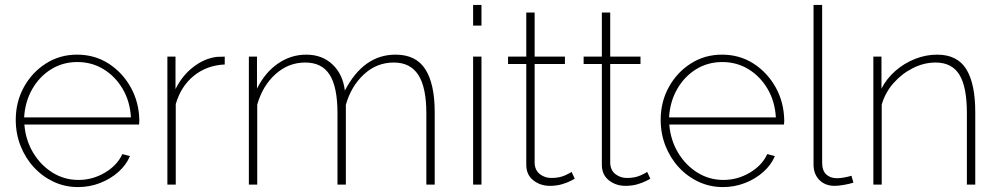

<svg xmlns="http://www.w3.org/2000/svg" viewBox="-20 -750 4057 780"><path d="M297 10Q244 10 198 -11.5Q152 -33 117.5 -70.5Q83 -108 63.5 -157.5Q44 -207 44 -263Q44 -336 77 -396Q110 -456 166.5 -492Q223 -528 293 -528Q365 -528 421.5 -491.5Q478 -455 511.5 -394.5Q545 -334 546 -260Q546 -256 545.5 -252Q545 -248 545 -244H79Q84 -181 114.5 -130Q145 -79 193 -49Q241 -19 299 -19Q356 -19 406 -48.5Q456 -78 477 -124L508 -116Q493 -80 461 -51.5Q429 -23 386.5 -6.5Q344 10 297 10ZM78 -273H512Q508 -339 478 -389.5Q448 -440 400.5 -469Q353 -498 294 -498Q236 -498 188.5 -469Q141 -440 111.5 -389Q82 -338 78 -273Z M893 -488Q821 -485 768 -442.5Q715 -400 694 -327V0H660V-520H693V-388Q720 -443 765.5 -478Q811 -513 861 -519Q871 -519 879.5 -519.5Q888 -520 893 -520Z M1746 0H1712V-290Q1712 -395 1679.5 -445.5Q1647 -496 1580 -496Q1510 -496 1458 -447.5Q1406 -399 1385 -324V0H1351V-290Q1351 -396 1319.5 -446Q1288 -496 1220 -496Q1152 -496 1099.5 -449Q1047 -402 1025 -325V0H991V-520H1024V-390Q1057 -456 1109.5 -492Q1162 -528 1224 -528Q1289 -528 1331 -488Q1373 -448 1381 -382Q1457 -528 1587 -528Q1670 -528 1708 -468.5Q1746 -409 1746 -294Z M1902 -646V-730H1936V-646ZM1902 0V-520H1936V0Z M2315 -24Q2313 -23 2299 -15.5Q2285 -8 2263 -1.5Q2241 5 2214 5Q2175 5 2146.5 -17.5Q2118 -40 2118 -81V-490H2044V-520H2118V-699H2152V-520H2275V-490H2152V-86Q2154 -57 2174 -42Q2194 -27 2220 -27Q2253 -27 2276.5 -38Q2300 -49 2302 -52Z M2622 -24Q2620 -23 2606 -15.5Q2592 -8 2570 -1.5Q2548 5 2521 5Q2482 5 2453.5 -17.5Q2425 -40 2425 -81V-490H2351V-520H2425V-699H2459V-520H2582V-490H2459V-86Q2461 -57 2481 -42Q2501 -27 2527 -27Q2560 -27 2583.5 -38Q2607 -49 2609 -52Z M2917 10Q2864 10 2818 -11.5Q2772 -33 2737.5 -70.5Q2703 -108 2683.5 -157.5Q2664 -207 2664 -263Q2664 -336 2697 -396Q2730 -456 2786.5 -492Q2843 -528 2913 -528Q2985 -528 3041.5 -491.5Q3098 -455 3131.5 -394.5Q3165 -334 3166 -260Q3166 -256 3165.5 -252Q3165 -248 3165 -244H2699Q2704 -181 2734.5 -130Q2765 -79 2813 -49Q2861 -19 2919 -19Q2976 -19 3026 -48.5Q3076 -78 3097 -124L3128 -116Q3113 -80 3081 -51.5Q3049 -23 3006.5 -6.5Q2964 10 2917 10ZM2698 -273H3132Q3128 -339 3098 -389.5Q3068 -440 3020.5 -469Q2973 -498 2914 -498Q2856 -498 2808.5 -469Q2761 -440 2731.5 -389Q2702 -338 2698 -273Z M3285 -730H3320V-89Q3320 -57 3336.5 -41.5Q3353 -26 3380 -26Q3394 -26 3410 -29Q3426 -32 3439 -36L3447 -8Q3432 -3 3409 1Q3386 5 3371 5Q3332 5 3308.5 -19Q3285 -43 3285 -82Z M3942 0H3908V-290Q3908 -397 3877.5 -446.5Q3847 -496 3781 -496Q3734 -496 3689 -473.5Q3644 -451 3610 -412.5Q3576 -374 3562 -325V0H3528V-520H3561V-390Q3582 -431 3617.5 -462Q3653 -493 3697 -510.5Q3741 -528 3787 -528Q3869 -528 3905.5 -469Q3942 -410 3942 -294Z"/></svg>

Font: Raleway ExtraLight
Style: Regular
Weight: 200
Designer: Matt McInerney, Pablo Impallari, Rodrigo Fuenzalida
Foundry: Matt McInerney, Pablo Impallari, Rodrigo Fuenzalida
Version: Version 4.026